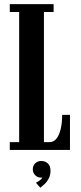

<svg xmlns="http://www.w3.org/2000/svg" viewBox="-20 -720 388 922"><path d="M27 0V-37.5H72V-662.5H27V-700H237.5V-662.5H191V-37.5H217.5Q237.5 -37.5 250.8 -53.8Q264 -70 271.2 -99.5Q278.5 -129 278.5 -168.5H316V0ZM173.5 181.5 152.5 157.5Q157.5 155.5 168.8 147.8Q180 140 183 132.5Q182 133 177.5 133Q161 133 149.2 121.5Q137.5 110 137.5 93Q137.5 75.5 149.2 64.2Q161 53 178 53Q196.5 53 209.5 64.5Q222.5 76 222.5 99.5Q222.5 121.5 213.8 137.8Q205 154 193.5 164.5Q182 175 173.5 181.5Z"/></svg>

Font: Imbue Thin 10pt
Style: Bold
Weight: 700
Version: Version 1.102